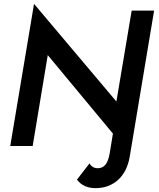

<svg xmlns="http://www.w3.org/2000/svg" viewBox="-20 -755 823 993"><path d="M474 218Q411 218 378 174L443 90Q457 115 486 115Q511 115 526 96Q541 77 548 34L564 -64L227 -470L149 0H33L156 -735L582 -230L661 -700H777L651 55Q638 132 591 175Q544 218 474 218Z"/></svg>

Font: Jost* Medium
Style: Italic
Weight: 500
Italic angle: -10°
Version: Version 3.7